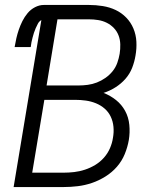

<svg xmlns="http://www.w3.org/2000/svg" viewBox="-20 -755 640 775"><path d="M35 0 147 -674Q138 -669 133 -659.5Q128 -650 124 -641Q120 -632 117 -622.5Q114 -613 111.5 -603.5Q109 -594 107 -584.5Q105 -575 104 -565H39Q42 -583 46 -600.5Q50 -618 56 -635.5Q62 -653 70.5 -670Q79 -687 91.5 -702Q104 -717 121.5 -726Q139 -735 157 -735H339Q367 -735 395 -730.5Q423 -726 447 -714.5Q471 -703 489.5 -684Q508 -665 518.5 -640Q529 -615 530.5 -587Q532 -559 527 -531Q523 -506 513.5 -481.5Q504 -457 486.5 -437Q469 -417 446 -402.5Q423 -388 398 -380Q426 -369 448.5 -351Q471 -333 485 -307.5Q499 -282 502 -251Q505 -220 500 -190Q495 -161 483.5 -133Q472 -105 452 -82Q432 -59 405.5 -42.5Q379 -26 351 -16.5Q323 -7 294 -3.5Q265 0 237 0ZM297 -410Q315 -410 334 -412.5Q353 -415 371 -422Q389 -429 405.5 -440.5Q422 -452 434.5 -467.5Q447 -483 453.5 -501.5Q460 -520 463 -538Q466 -557 465.5 -576Q465 -595 458.5 -612Q452 -629 439.5 -642Q427 -655 411 -663Q395 -671 376.5 -674Q358 -677 339 -677H212L168 -410ZM237 -58Q258 -58 279.5 -60.5Q301 -63 322.5 -70Q344 -77 364 -89Q384 -101 399.5 -118.5Q415 -136 424 -157Q433 -178 436 -199Q440 -221 438 -243Q436 -265 427 -284Q418 -303 402.5 -316.5Q387 -330 367.5 -338Q348 -346 326.5 -349Q305 -352 283 -352H159L110 -58Z"/></svg>

Font: Iosevka Curly Light Extended
Style: Italic
Weight: 300
Width: 7
Italic angle: -9°
Monospace: yes
Designer: Belleve Invis
Foundry: Belleve Invis
Version: Version 11.1.0; ttfautohint (v1.8.3)